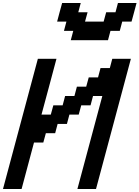

<svg xmlns="http://www.w3.org/2000/svg" viewBox="-20 -1270 937 1290"><path d="M500 0H625Q664.1 -146 742.2 -437.5Q820.3 -729 859.4 -875H734.4L717.8 -812.5H655.3L638.7 -750H576.2L559.1 -687.5H496.6L480 -625H417.5L400.9 -562.5H338.4L321.3 -500H258.8Q275.9 -562.5 309.3 -687.5Q342.8 -812.5 359.4 -875H234.4Q195.3 -729 117.2 -437.5Q39.1 -146 0 0H125L208.5 -312.5H271L288.1 -375H350.6L367.2 -437.5H429.7L446.3 -500H508.8L525.9 -562.5H588.4L605 -625H667.5Q639.6 -520.5 583.7 -312.3Q527.8 -104 500 0ZM455.6 -1000H705.6L722.2 -1062.5H784.7L801.3 -1125H863.8Q869.6 -1146 880.9 -1187.5Q892.1 -1229 897.5 -1250H772.5L755.9 -1187.5H693.4L676.3 -1125H551.3L568.4 -1187.5H505.9L522.5 -1250H397.5Q391.6 -1229 380.4 -1187.5Q369.1 -1146 363.8 -1125H426.3L409.7 -1062.5H472.2Z"/></svg>

Font: Faithful 32x
Style: Oblique
Weight: 400
Foundry: Faithful Resource Pack
Version: Version 1.0; January 27, 2023